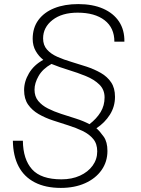

<svg xmlns="http://www.w3.org/2000/svg" viewBox="-20 -730 690 940"><path d="M278 190Q203 190 150.5 163Q98 136 71 84.5Q44 33 43 -41H92Q93 50 137 99Q181 148 281 148Q332 148 371.5 130Q411 112 433.5 81Q456 50 456 11Q456 -26 436.5 -49.5Q417 -73 385 -88.5Q353 -104 315 -116Q277 -128 239 -140.5Q201 -153 169 -171.5Q137 -190 117.5 -218Q98 -246 98 -289Q98 -331 122 -371.5Q146 -412 192 -437Q170 -454 155 -480Q140 -506 140 -540Q140 -594 168 -632Q196 -670 246 -690Q296 -710 363 -710Q434 -710 485 -687.5Q536 -665 563 -624Q590 -583 589 -526H540Q540 -594 492 -631Q444 -668 360 -668Q283 -668 237 -632Q191 -596 191 -542Q191 -509 210 -487.5Q229 -466 260.5 -452Q292 -438 329.5 -427Q367 -416 404.5 -403.5Q442 -391 473.5 -373Q505 -355 524 -327Q543 -299 543 -256Q543 -208 518 -168.5Q493 -129 452 -102Q470 -86 488 -60.5Q506 -35 506 9Q506 62 477 103Q448 144 396.5 167Q345 190 278 190ZM418 -122Q453 -149 472.5 -181Q492 -213 492 -253Q492 -291 466.5 -316Q441 -341 400.5 -357.5Q360 -374 315.5 -387.5Q271 -401 232 -417Q189 -393 169 -358Q149 -323 149 -291Q149 -258 167 -236Q185 -214 214.5 -199Q244 -184 279.5 -172.5Q315 -161 351.5 -149.5Q388 -138 418 -122Z"/></svg>

Font: Azeret Mono Thin Thin
Style: Italic
Weight: 250
Italic angle: -12°
Version: Version 1.002